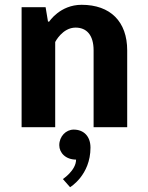

<svg xmlns="http://www.w3.org/2000/svg" viewBox="-20 -530 615 800"><path d="M295 -415C340 -415 370 -385 370 -320V0H510V-320C510 -440 440 -510 320 -510C230 -510 185 -440 185 -440H180L170 -500H70V0H210V-355C210 -355 240 -415 295 -415ZM227 75C227 107 254 135 297 135C297 180 242 216 242 216L272 250C272 250 357 200 357 85C357 38 329 10 287 10C255 10 227 38 227 75Z"/></svg>

Font: Scada
Style: Bold
Weight: 700
Designer: Jovanny Lemonad
Foundry: Jovanny Lemonad
Version: Version 3.005